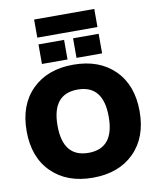

<svg xmlns="http://www.w3.org/2000/svg" viewBox="-111 -1160 1029 1255"><g transform="rotate(-10 403.0 -532.5)"><path d="M129.9 -90.8Q28.3 -191.4 28.3 -365.2Q28.3 -539.1 129.9 -639.6Q231.4 -740.2 403.3 -740.2Q575.2 -740.2 676.8 -639.6Q778.3 -539.1 778.3 -365.2Q778.3 -191.4 676.8 -90.8Q575.2 9.8 403.3 9.8Q231.4 9.8 129.9 -90.8ZM203.1 -780.3V-910.2H373V-780.3ZM203.1 -955.1V-1075.2H602.5V-955.1ZM403.3 -575.2Q233.4 -575.2 233.4 -365.2Q233.4 -155.3 403.3 -155.3Q573.2 -155.3 573.2 -365.2Q573.2 -575.2 403.3 -575.2ZM432.6 -780.3V-910.2H602.5V-780.3Z"/></g></svg>

Font: GenEi M Gothic v2 Black
Style: Regular
Weight: 900
Version: Version 2.0